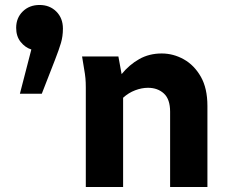

<svg xmlns="http://www.w3.org/2000/svg" viewBox="-20 -752 924 772"><path d="M60 -375 106 -553Q81 -561 63 -583.5Q45 -606 45 -640Q45 -680 71.5 -706Q98 -732 139 -732Q180 -732 206.5 -705.5Q233 -679 233 -637Q233 -606 225 -579Q217 -552 201 -511L148 -375ZM310 -525H456L469 -454Q500 -492 540 -514.5Q580 -537 630 -537Q677 -537 719 -513.5Q761 -490 787.5 -443.5Q814 -397 814 -326V0H664V-303Q664 -353 639 -376Q614 -399 575 -399Q550 -399 523.5 -389Q497 -379 475 -359V0H325V-400Q325 -421 323.5 -437.5Q322 -454 318 -476Z"/></svg>

Font: Radio Canada
Style: Bold
Weight: 700
Designer: Charles Daoud, Etienne Aubert Bonn, Alexandre Saumier Demers, Jacques Le Bailly
Foundry: Radio-Canada
Version: Version 2.104; ttfautohint (v1.8.4.7-5d5b);gftools[0.9.28.de